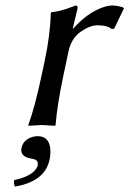

<svg xmlns="http://www.w3.org/2000/svg" viewBox="-20 -459 475 705"><path d="M118.2 41Q159.7 41 164.6 86.4Q166.5 105 162.1 127Q146.5 200.2 54.2 222.2Q44.4 224.6 35.2 226.1Q29.3 217.3 32.2 202.1Q97.2 188.5 115.2 156.7Q117.7 152.3 118.2 148.9Q122.6 127.4 98.6 124Q95.2 123.5 92.8 123Q53.7 115.7 58.6 85.9Q59.1 84.5 59.1 84Q65.4 54.2 98.6 43.9Q108.4 41 118.2 41ZM249 -354Q299.8 -411.6 357.9 -432.1Q377 -438.5 392.1 -439Q410.6 -438.5 431.6 -432.1L435.1 -428.2L399.4 -354L390.6 -352.1Q374.5 -366.2 335.9 -366.2Q306.6 -365.2 270 -337.9Q241.2 -313.5 231.9 -272L212.4 -180.2Q189.5 -70.8 184.1 0L181.6 2.9Q179.7 2.9 133.8 0L84.5 2.9L84 0Q108.9 -68.8 132.3 -180.2L144 -234.9Q164.6 -331.1 166.5 -411.1L168.9 -414.1Q200.2 -416.5 250.5 -436Q255.4 -438 258.3 -439Q266.1 -437 265.1 -429.2L247.1 -354Z"/></svg>

Font: Linux Biolinum Capitals O
Style: Italic Samll Caps
Weight: 400
Italic angle: -12°
Designer: Philipp H. Poll
Foundry: Philipp H. Poll
Version: Version 0.6.2